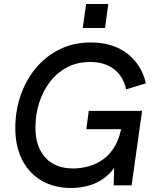

<svg xmlns="http://www.w3.org/2000/svg" viewBox="-20 -921 772 954"><path d="M334 13Q249 13 186.5 -23.5Q124 -60 90 -127Q56 -194 56 -284Q56 -368 81.5 -444Q107 -520 156 -580Q205 -640 274.5 -675Q344 -710 431 -710Q540 -710 611.5 -655.5Q683 -601 705 -507L607 -477Q592 -543 545.5 -578Q499 -613 428 -613Q362 -613 311.5 -585.5Q261 -558 226.5 -512Q192 -466 174 -408Q156 -350 156 -287Q156 -192 205.5 -138Q255 -84 343 -84Q382 -84 421.5 -95Q461 -106 495 -131Q529 -156 553 -198.5Q577 -241 586 -304L592 -349L605 -279H409L421 -370H686L634 0H545L548 -128L564 -113Q540 -69 503.5 -40.5Q467 -12 423.5 0.5Q380 13 334 13ZM391 -782 408 -901H518L502 -782Z"/></svg>

Font: Hanken Grotesk Medium
Style: Italic
Weight: 500
Italic angle: -8°
Designer: Alfredo Marco Pradil
Foundry: Hanken Design Co.
Version: Version 3.013